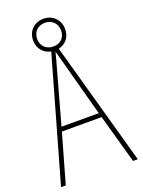

<svg xmlns="http://www.w3.org/2000/svg" viewBox="-163 -953 763 1027"><g transform="rotate(-20 218.5 -439.5)"><path d="M410 0H437L242 -700C282 -709 310 -741 310 -788C310 -841 270 -879 219 -879C168 -879 128 -843 128 -788C128 -740 159 -708 199 -700L0 0H27L106 -278H332ZM220 -721C176 -721 151 -751 151 -788C151 -827 177 -856 219 -856C259 -856 287 -828 287 -788C287 -748 261 -721 220 -721ZM243 -607 325 -303H113L197 -606C206 -638 213 -662 220 -691C228 -660 235 -637 243 -607Z"/></g></svg>

Font: Noto Sans Condensed Thin
Style: Regular
Weight: 100
Width: 3
Designer: Monotype Design Team
Foundry: Monotype Imaging Inc.
Version: Version 2.013